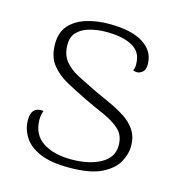

<svg xmlns="http://www.w3.org/2000/svg" viewBox="-85 -590 632 678"><g transform="rotate(15 231.0 -251.5)"><path d="M226 12Q160 12 120 -5Q80 -22 61.5 -51Q43 -80 43 -113Q43 -129 47.5 -139.5Q52 -150 62 -155Q72 -160 88 -158Q85 -150 83.5 -142.5Q82 -135 82 -123Q83 -70 122.5 -44Q162 -18 226 -18Q292 -18 334 -41.5Q376 -65 376 -109Q376 -146 352.5 -167Q329 -188 293.5 -203.5Q258 -219 220 -237Q181 -256 146 -275Q111 -294 88.5 -322.5Q66 -351 66 -398Q66 -441 89.5 -466.5Q113 -492 151 -503.5Q189 -515 233 -515Q315 -515 358 -487.5Q401 -460 401 -413Q401 -400 397 -391.5Q393 -383 382 -378Q377 -375 370.5 -375.5Q364 -376 357 -378Q360 -385 361 -393Q362 -401 361 -407Q360 -447 325.5 -466Q291 -485 230 -485Q199 -485 171 -477.5Q143 -470 126 -453Q109 -436 109 -406Q109 -370 127.5 -347Q146 -324 177 -308Q208 -292 243 -275Q274 -261 304.5 -247Q335 -233 361 -216.5Q387 -200 403 -176Q419 -152 419 -117Q419 -89 402.5 -59Q386 -29 344.5 -8.5Q303 12 226 12Z"/></g></svg>

Font: Arima Thin ExtraLight
Style: Regular
Weight: 250
Version: Version 1.100